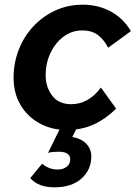

<svg xmlns="http://www.w3.org/2000/svg" viewBox="-20 -539 579 820"><path d="M411 -165 476 -75Q433 -32 381.5 -8Q330 16 265 16Q200 16 148.5 -12.5Q97 -41 67.5 -91Q38 -141 38 -207Q38 -270 60 -326.5Q82 -383 122 -426Q162 -469 216 -494Q270 -519 334 -519Q398 -519 452 -490.5Q506 -462 539 -406L442 -335Q426 -367 400 -388Q374 -409 331 -409Q287 -409 251.5 -382.5Q216 -356 195.5 -312.5Q175 -269 175 -217Q175 -168 202.5 -131Q230 -94 284 -94Q358 -94 411 -165ZM109 222 160 160Q189 185 226 185Q250 185 265 173Q280 161 280 142Q280 109 231 109Q218 109 206.5 110Q195 111 185 114L246 -10H317L289 46Q328 53 349 75.5Q370 98 370 129Q370 186 328 223.5Q286 261 213 261Q179 261 154 252Q129 243 109 222Z"/></svg>

Font: Wix Madefor Text
Style: Bold Italic
Weight: 700
Italic angle: -12°
Designer: Dalton Maag Ltd
Foundry: Dalton Maag Ltd
Version: Version 3.100